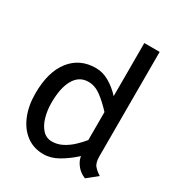

<svg xmlns="http://www.w3.org/2000/svg" viewBox="-193 -948 1009 1084"><g transform="rotate(30 311.5 -405.5)"><path d="M522 9Q487 -4.5 465.2 -32.5Q443.5 -60.5 440 -88.5Q393 -46 345.5 -18.8Q298 8.5 250 8.5Q185.5 8.5 138.2 -27Q91 -62.5 65.5 -124.8Q40 -187 40 -266.5Q40 -406.5 100.5 -484Q161 -561.5 265.5 -561.5Q310.5 -561.5 352.5 -537.2Q394.5 -513 430.5 -474V-820H530.5V-140.5Q530.5 -96.5 547.2 -77.8Q564 -59 588 -44ZM255.5 -77.5Q291 -77.5 323 -94Q355 -110.5 382 -135.8Q409 -161 430.5 -187.5V-370Q390 -414 350.5 -443.5Q311 -473 268 -473Q208.5 -473 176.8 -418.8Q145 -364.5 145 -266.5Q145 -217.5 157.2 -174.2Q169.5 -131 194.2 -104.2Q219 -77.5 255.5 -77.5Z"/></g></svg>

Font: Junction Medium
Style: Regular
Weight: 500
Designer: Caroline Hadilaksono
Foundry: Caroline Hadilaksono, Tyler Finck, The League of Moveable Type
Version: Version 2.000; ttfautohint (v1.8.3)